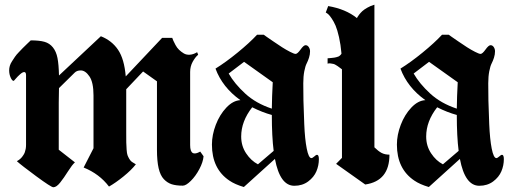

<svg xmlns="http://www.w3.org/2000/svg" viewBox="-20 -789 2186 817"><path d="M846.2 -124Q844.2 -99.6 828.4 -69.6Q812.5 -39.6 792 -19.3Q771.5 1 757.8 1Q729.5 1 710.9 -4.9Q692.4 -10.7 677.2 -26.6Q662.1 -42.5 655 -73.2Q647.9 -104 647.9 -151.9V-442.9L588.9 -484.9L517.1 -409.2V-226.1Q517.1 -197.3 517.3 -183.1Q517.6 -168.9 518.8 -152.3Q520 -135.7 522.5 -128.9Q524.9 -122.1 529.8 -113.5Q534.7 -105 541 -100.3Q547.4 -95.7 558.1 -89.8Q538.6 -64.9 505.4 -38.1Q472.2 -11.2 443.8 4.9Q403.3 -48.8 335.9 -76.2L377.9 -158.2V-382.8Q377.9 -438.5 360.6 -463.9Q343.3 -489.3 323.7 -489.3Q307.1 -489.3 297.9 -480Q262.2 -444.8 231 -414.1Q231 -397.5 230 -352.5V-151.9L298.8 -98.1Q287.1 -87.9 269.5 -60.1Q252 -32.2 236.1 -12.2Q220.2 7.8 207 7.8Q197.8 7.8 134.5 -38.8Q71.3 -85.4 51.8 -103L54.7 -105Q58.1 -106.9 60.3 -108.4Q62.5 -109.9 66.7 -113.5Q70.8 -117.2 73.5 -120.6Q76.2 -124 79.8 -129.6Q83.5 -135.3 85.7 -141.4Q87.9 -147.5 89.4 -155.5Q90.8 -163.6 90.8 -172.9V-469.2Q90.8 -482.4 83 -482.4Q76.2 -482.4 65.7 -473.1Q55.2 -463.9 47.1 -454.3Q39.1 -444.8 38.1 -444.8Q31.7 -444.8 25.4 -458.7Q19 -472.7 19 -489.7Q19 -499 21.7 -508.5Q24.4 -518.1 31.5 -528.8Q38.6 -539.6 43.7 -547.4Q48.8 -555.2 60.3 -567.1Q71.8 -579.1 76.7 -584.2Q81.5 -589.4 95 -602.1Q108.4 -614.7 110.8 -617.2Q147.5 -617.2 169.2 -611.1Q190.9 -605 205.1 -587.4Q219.2 -569.8 224.6 -542.2Q230 -514.6 231 -467.8Q295.4 -527.3 409.2 -634.8Q456.1 -616.2 482.4 -577.1Q508.8 -538.1 515.1 -463.9L669.9 -627.9H712.9Q714.4 -623 717.5 -616Q720.7 -608.9 726.8 -597.4Q732.9 -585.9 741.9 -577.1Q751 -568.4 762 -561.8Q772.9 -555.2 787.8 -556.2Q802.7 -557.1 818.8 -566.9L823.2 -556.2Q810.5 -545.4 799.8 -525.9Q789.1 -506.3 789.1 -482.9V-171.9Q789.1 -144.5 800 -138.2Q811 -131.8 832 -144Q834.5 -140.1 839.8 -133.1Q845.2 -126 846.2 -124Z M1002.9 -362.8Q926.3 -417.5 897 -497.1Q940.4 -523.9 991.2 -565.4Q1042 -606.9 1073.7 -641.1H1102.5Q1106.9 -637.7 1114.7 -632.3Q1122.6 -627 1143.1 -612.8Q1163.6 -598.6 1180.4 -587.9Q1197.3 -577.1 1214.4 -568.4Q1231.4 -559.6 1237.8 -559.6Q1245.6 -559.6 1258.8 -578.1Q1272 -596.7 1280.3 -596.7Q1288.6 -596.7 1293.9 -588.6Q1299.3 -580.6 1299.3 -570.8Q1299.3 -557.1 1294.9 -543.5Q1290.5 -529.8 1284.9 -519Q1279.3 -508.3 1274.9 -486.1Q1270.5 -463.9 1270.5 -434.6Q1270.5 -397 1271.2 -360.4Q1272 -323.7 1274.7 -260.3Q1277.3 -196.8 1285.2 -157Q1293 -117.2 1304.7 -116.2Q1309.6 -116.2 1317.4 -123.3Q1325.2 -130.4 1328.6 -130.4Q1336.9 -130.4 1336.9 -111.8Q1336.9 -85 1326.4 -60.1Q1315.9 -35.2 1291.3 -16.8Q1266.6 1.5 1232.4 1.5Q1171.4 1.5 1149.9 -112.8L1017.6 6.8Q979.5 -4.4 956.1 -20.5Q881.8 -70.3 881.8 -173.8Q881.8 -214.8 898.2 -257.8Q914.6 -300.8 943.1 -331.1Q971.7 -361.3 1002.9 -362.8ZM1053.2 -332.5Q1006.3 -272.9 1006.3 -208Q1006.3 -168 1027.3 -136.5Q1048.3 -105 1077.6 -89.8L1144.5 -147Q1136.7 -207.5 1136.7 -299.8Q1095.7 -311 1053.2 -332.5ZM953.1 -476.1Q978 -432.6 1023.4 -390.9Q1068.8 -349.1 1136.7 -326.7Q1137.2 -377 1140.6 -439L1018.6 -525.9Z M1573.2 -162.1Q1589.4 -146 1603.5 -138.4Q1617.7 -130.9 1637.2 -130.9Q1637.2 -19 1534.2 -3.9L1410.2 -91.8L1435.1 -117.2V-486.8V-494.1Q1431.6 -496.6 1425.5 -501.2Q1419.4 -505.9 1416.5 -507.8Q1413.6 -509.8 1407.7 -513.2Q1401.9 -516.6 1398.2 -517.1Q1394.5 -517.6 1387.2 -519Q1379.9 -520.5 1374 -518.1V-541Q1376.5 -541 1383.5 -541.7Q1390.6 -542.5 1393.3 -542.7Q1396 -543 1401.9 -543.7Q1407.7 -544.4 1410.4 -545.4Q1413.1 -546.4 1417.5 -547.6Q1421.9 -548.8 1424.1 -550.8Q1426.3 -552.7 1429 -555.2Q1431.6 -557.6 1433.1 -561Q1429.7 -599.6 1422.6 -630.9Q1415.5 -662.1 1408 -679.7Q1400.4 -697.3 1391.4 -710.4Q1382.3 -723.6 1377 -728.3Q1371.6 -732.9 1366.2 -735.8L1376.5 -763.2Q1451.2 -750.5 1499 -711.9Q1499.5 -713.4 1501 -716.3Q1502.4 -719.2 1508.3 -726.8Q1514.2 -734.4 1521.7 -741.5Q1529.3 -748.5 1543 -756.3Q1556.6 -764.2 1573.2 -769Z M1790 -362.8Q1713.4 -417.5 1684.1 -497.1Q1727.5 -523.9 1778.3 -565.4Q1829.1 -606.9 1860.8 -641.1H1889.6Q1894 -637.7 1901.9 -632.3Q1909.7 -627 1930.2 -612.8Q1950.7 -598.6 1967.5 -587.9Q1984.4 -577.1 2001.5 -568.4Q2018.6 -559.6 2024.9 -559.6Q2032.7 -559.6 2045.9 -578.1Q2059.1 -596.7 2067.4 -596.7Q2075.7 -596.7 2081.1 -588.6Q2086.4 -580.6 2086.4 -570.8Q2086.4 -557.1 2082 -543.5Q2077.6 -529.8 2072 -519Q2066.4 -508.3 2062 -486.1Q2057.6 -463.9 2057.6 -434.6Q2057.6 -397 2058.3 -360.4Q2059.1 -323.7 2061.8 -260.3Q2064.5 -196.8 2072.3 -157Q2080.1 -117.2 2091.8 -116.2Q2096.7 -116.2 2104.5 -123.3Q2112.3 -130.4 2115.7 -130.4Q2124 -130.4 2124 -111.8Q2124 -85 2113.5 -60.1Q2103 -35.2 2078.4 -16.8Q2053.7 1.5 2019.5 1.5Q1958.5 1.5 1937 -112.8L1804.7 6.8Q1766.6 -4.4 1743.2 -20.5Q1668.9 -70.3 1668.9 -173.8Q1668.9 -214.8 1685.3 -257.8Q1701.7 -300.8 1730.2 -331.1Q1758.8 -361.3 1790 -362.8ZM1840.3 -332.5Q1793.5 -272.9 1793.5 -208Q1793.5 -168 1814.5 -136.5Q1835.4 -105 1864.7 -89.8L1931.6 -147Q1923.8 -207.5 1923.8 -299.8Q1882.8 -311 1840.3 -332.5ZM1740.2 -476.1Q1765.1 -432.6 1810.5 -390.9Q1856 -349.1 1923.8 -326.7Q1924.3 -377 1927.7 -439L1805.7 -525.9Z"/></svg>

Font: KJV1611
Style: Regular
Weight: 400
Version: Version 3.6.1